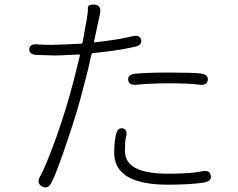

<svg xmlns="http://www.w3.org/2000/svg" viewBox="-20 -799 1040 839"><path d="M206 -3Q190 30 164 16Q138 2 156 -30Q178 -67 227 -202Q269 -321 300 -439L329 -556Q330 -561 325 -561L240 -557Q221 -556 202 -557L143 -559Q106 -560 108 -585Q110 -609 146 -605Q159 -603 205 -603Q223 -603 241 -604L333 -608Q340 -608 341 -615L359 -714Q365 -747 364 -764Q363 -781 394 -779Q424 -776 417 -739L391 -618Q390 -613 395 -614Q500 -626 556 -640Q591 -649 597 -625Q602 -601 567 -594Q490 -577 387 -567Q380 -566 379 -559Q365 -492 352 -446Q347 -429 343 -412Q319 -315 275 -186Q229 -48 206 -3ZM713 8Q479 8 479 -132Q479 -173 486 -208Q493 -243 517 -238Q540 -232 530 -197Q526 -184 526 -140.5Q526 -97 559 -73Q604 -40 714 -40Q814 -40 861 -50Q897 -58 901 -32Q906 -7 870 -1Q808 8 713 8ZM888 -449Q885 -424 849 -429Q805 -435 720 -435Q642 -435 578 -429Q542 -425 540 -450Q538 -474 573 -477Q622 -482 717 -482Q820 -482 855 -478Q891 -474 888 -449Z"/></svg>

Font: Resource Han Rounded KR Light
Style: Regular
Weight: 300
Designer: Cyano Hao (round all glyphs); Ryoko NISHIZUKA 西塚涼子 (kana, bopomofo & ideographs); Paul D. Hunt (Latin, Greek & Cyrillic)
Foundry: Cyano Hao
Version: 0.990